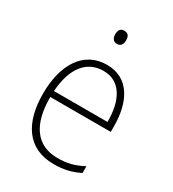

<svg xmlns="http://www.w3.org/2000/svg" viewBox="-178 -825 844 935"><g transform="rotate(30 243.5 -357.5)"><path d="M244 -725C222 -725 214 -709 214 -688C214 -667 223 -651 244 -651C266 -651 275 -666 275 -688C275 -709 268 -725 244 -725ZM255 -539C121 -539 54 -421 54 -262C54 -99 122 10 270 10C327 10 370 -1 414 -23V-61C362 -34 325 -25 271 -25C154 -25 92 -110 93 -265H433V-297C433 -431 380 -539 255 -539ZM255 -505C352 -505 396 -418 395 -299H94C103 -435 163 -505 255 -505Z"/></g></svg>

Font: Noto Sans Thai Looped SemiCondensed ExtraLight
Style: Regular
Weight: 200
Width: 4
Designer: Sasikarn Vongin, Ben Mitchell
Foundry: The Fontpad Ltd
Version: Version 1.001